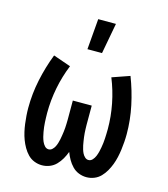

<svg xmlns="http://www.w3.org/2000/svg" viewBox="-113 -845 826 942"><g transform="rotate(15 300.0 -374.0)"><path d="M187 8Q167 8 148 0.5Q129 -7 115 -21.5Q101 -36 91 -53.5Q81 -71 74 -89.5Q67 -108 62.5 -128Q58 -148 55.5 -167.5Q53 -187 51.5 -207Q50 -227 50 -247Q50 -319 65 -390Q80 -461 106 -528L195 -497Q171 -438 158.5 -374.5Q146 -311 146 -247Q146 -235 146.5 -223Q147 -211 147.5 -199Q148 -187 149.5 -175.5Q151 -164 153 -152Q155 -140 158 -128.5Q161 -117 165.5 -106Q170 -95 178.5 -85.5Q187 -76 199 -76Q209 -76 217 -83.5Q225 -91 229.5 -100Q234 -109 237 -119Q240 -129 242 -138.5Q244 -148 245.5 -158.5Q247 -169 248.5 -179Q250 -189 250.5 -199Q251 -209 251.5 -219Q252 -229 252 -239.5Q252 -250 252 -260V-338H348V-260Q348 -250 348 -239.5Q348 -229 348.5 -219Q349 -209 349.5 -199Q350 -189 351.5 -179Q353 -169 354.5 -158.5Q356 -148 358 -138.5Q360 -129 363 -119Q366 -109 370.5 -100Q375 -91 383 -83.5Q391 -76 401 -76Q413 -76 421.5 -85.5Q430 -95 434.5 -106Q439 -117 442 -128.5Q445 -140 447 -152Q449 -164 450.5 -175.5Q452 -187 452.5 -199Q453 -211 453.5 -223Q454 -235 454 -247Q454 -311 441.5 -374.5Q429 -438 405 -497L494 -528Q520 -461 535 -390Q550 -319 550 -247Q550 -227 548.5 -207Q547 -187 544.5 -167.5Q542 -148 537.5 -128Q533 -108 526 -89.5Q519 -71 509 -53.5Q499 -36 485 -21.5Q471 -7 452 0.5Q433 8 413 8Q393 8 374 0.5Q355 -7 341 -21.5Q327 -36 317 -53.5Q307 -71 300 -90Q293 -71 283 -53.5Q273 -36 259 -21.5Q245 -7 226 0.5Q207 8 187 8ZM256 -600 269 -756H359L330 -600Z"/></g></svg>

Font: Iosevka Fixed Curly Md Ex
Style: Regular
Weight: 500
Width: 7
Monospace: yes
Designer: Belleve Invis
Foundry: Belleve Invis
Version: Version 30.1.2